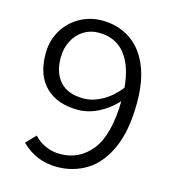

<svg xmlns="http://www.w3.org/2000/svg" viewBox="-108 -805 835 910"><g transform="rotate(15 309.5 -350.0)"><path d="M78 -59 123 -106Q146 -80 180 -65Q214 -50 251 -50Q346 -50 405.5 -125Q465 -200 468 -367Q430 -325 380 -299.5Q330 -274 279 -274Q178 -274 120.5 -330Q63 -386 63 -492Q63 -555 92.5 -605.5Q122 -656 172.5 -684.5Q223 -713 282 -713Q359 -713 418 -675Q477 -637 509.5 -562.5Q542 -488 542 -380Q542 -243 502.5 -155Q463 -67 398 -27Q333 13 253 13Q150 13 78 -59ZM291 -333Q335 -333 381 -358Q427 -383 466 -432Q457 -538 410.5 -595.5Q364 -653 281 -653Q241 -653 208 -632.5Q175 -612 156 -575Q137 -538 137 -492Q137 -418 175.5 -375.5Q214 -333 291 -333Z"/></g></svg>

Font: Nebula Sans Book
Style: Regular
Weight: 400
Designer: Paul D. Hunt for Adobe (as Source Sans)
Foundry: Nebula Entertainment & Broadcasting LLC
Version: Version 1.010